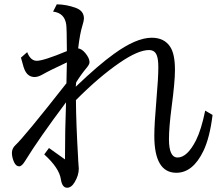

<svg xmlns="http://www.w3.org/2000/svg" viewBox="-20 -817 1010 890"><path d="M207 -130.9 281.2 -78.1Q281.2 -210.9 286.1 -342.8Q160.6 -175.3 95.7 -69.8Q81.1 -45.9 68.8 -45.9Q54.2 -45.9 44.9 -65.9Q35.2 -87.9 35.2 -108.4Q35.2 -128.9 51.8 -144.5Q91.3 -180.7 288.1 -431.2V-437Q289.1 -465.3 289.1 -488.3Q289.6 -510.3 290 -527.8Q207.5 -489.3 176.3 -471.2Q156.2 -460 140.6 -460Q111.8 -460 97.2 -487.3Q89.8 -500.5 81.5 -534.2Q79.1 -543 77.1 -549.8L106 -575.2Q121.6 -535.2 150.4 -535.2Q182.1 -535.2 290 -580.1Q289.6 -682.6 287.1 -702.6Q279.8 -756.8 226.1 -763.2L243.2 -796.9Q289.1 -796.4 333 -779.8Q369.1 -766.1 369.1 -731Q369.1 -721.2 361.3 -695.8Q350.6 -662.1 342.3 -592.8Q359.9 -590.3 376 -570.3Q395 -546.9 395 -528.8Q395 -518.6 381.8 -502.9Q355.5 -471.7 333 -435.1L331.1 -415Q437.5 -516.6 507.8 -566.9Q611.3 -642.1 683.1 -642.1Q742.2 -642.1 769.5 -599.1Q791 -565.9 791 -492.7Q791 -437 775.4 -320.3Q763.2 -226.1 763.2 -171.4Q763.2 -86.9 803.2 -86.9Q848.1 -86.9 888.7 -167Q913.1 -215.8 931.2 -304.2L965.3 -284.2Q952.6 -179.7 923.3 -118.2Q874.5 -16.1 797.4 -16.1Q695.3 -16.1 695.3 -187.5Q695.3 -241.7 705.1 -355Q713.9 -455.6 713.9 -505.4Q713.9 -543.5 706.5 -561Q697.3 -585 670.4 -585Q620.6 -585 535.6 -526.9Q439 -460.9 332 -353Q332.5 -249 342.3 -80.1V-76.7Q345.2 -40.5 345.2 -35.2Q345.2 -4.4 326.2 27.3Q311 53.2 291 53.2Q268.1 53.2 262.2 14.2Q254.4 -38.6 185.1 -101.1Z"/></svg>

Font: BIZ UDPMincho
Style: Regular
Weight: 400
Designer: TypeBank Co., Ltd.
Foundry: Morisawa Inc.
Version: Version 1.06